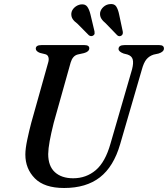

<svg xmlns="http://www.w3.org/2000/svg" viewBox="-20 -925 838 958"><path d="M531.5 -209 639 -579.5Q647 -611 642.2 -628.5Q637.5 -646 616 -653L596.5 -658Q571.5 -667.5 571.5 -680.5Q571.5 -700 601 -700H774.5Q798 -700 798 -683Q798 -666.5 771.5 -658L746.5 -652.5Q724.5 -645.5 710.8 -629Q697 -612.5 687.5 -577L579.5 -205.5Q547 -93.5 478.5 -40.2Q410 13 300 13Q201.5 13 154 -35Q106.5 -83 106.5 -154Q106.5 -183 116 -228Q125.5 -273 136 -312.5L220.5 -613.5Q225 -628 221.5 -639.8Q218 -651.5 206 -654.5L179.5 -661Q158.5 -669 158.5 -682.5Q159 -700 186.5 -700H401.5Q425.5 -700 425.5 -684Q425 -667 399 -660L367.5 -653Q342.5 -646.5 332.5 -613L248 -312Q234.5 -258 227.8 -220.8Q221 -183.5 220.5 -156.5Q220.5 -96.5 253.8 -66Q287 -35.5 345 -35.5Q410 -35.5 457.8 -76Q505.5 -116.5 531.5 -209ZM574.5 -852.5 592.5 -768Q595 -753.5 586 -747.5Q575 -740.5 565 -749L508 -808Q493 -820 485.2 -832.8Q477.5 -845.5 479.5 -862Q482.5 -878 496.2 -890.5Q510 -903 528.5 -904.5Q551 -907 560.2 -892.2Q569.5 -877.5 574.5 -852.5ZM431.5 -852.5 451.5 -768.5Q452.5 -762.5 452 -757.2Q451.5 -752 445.5 -748Q435 -741 423.5 -749L366 -807Q350.5 -818 342.5 -830.2Q334.5 -842.5 336 -859Q338 -875 351.5 -887.5Q365 -900 383.5 -903Q405.5 -905.5 415.5 -891.5Q425.5 -877.5 431.5 -852.5Z"/></svg>

Font: Fraunces 9pt
Style: Italic
Weight: 400
Italic angle: -16°
Version: Version 1.000;[b76b70a41]